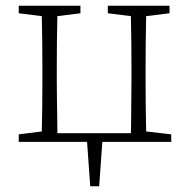

<svg xmlns="http://www.w3.org/2000/svg" viewBox="-20 -492 659 666"><path d="M354 -446V-472H568V-446L487 -436Q486 -398 485.5 -348.5Q485 -299 485 -262V-210Q485 -173 485.5 -123.5Q486 -74 487 -36L574 -26V0H335L324 154H293L282 0H45V-26L125 -36Q126 -74 126.5 -123.5Q127 -173 127 -210V-262Q127 -299 126.5 -348.5Q126 -398 125 -436L45 -446V-472H259V-446L179 -436Q178 -398 177.5 -348.5Q177 -299 177 -262V-210Q177 -185 177.5 -152.5Q178 -120 178.5 -88Q179 -56 179 -30H434Q435 -56 435 -88Q435 -120 435.5 -152.5Q436 -185 436 -210V-262Q436 -299 435.5 -348.5Q435 -398 434 -436Z"/></svg>

Font: Source Serif Pro Light
Style: Regular
Weight: 300
Designer: Frank Grießhammer
Foundry: Adobe Systems Incorporated
Version: Version 3.001;hotconv 1.0.111;makeotfexe 2.5.65597